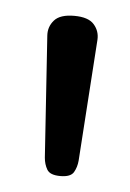

<svg xmlns="http://www.w3.org/2000/svg" viewBox="-34 -1033 237 351"><g transform="rotate(5 84.5 -858.0)"><path d="M89 -711Q70 -711 64.5 -720.5Q59 -730 58 -742L43 -965Q42 -981 52.5 -993Q63 -1005 89 -1005Q115 -1005 125.5 -993Q136 -981 135 -965L120 -742Q119 -730 113.5 -720.5Q108 -711 89 -711Z"/></g></svg>

Font: Playwrite ES
Style: Regular
Weight: 400
Designer: Veronika Burian, José Scaglione
Foundry: TypeTogether
Version: Version 1.002